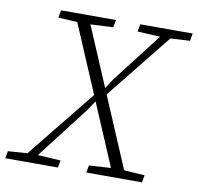

<svg xmlns="http://www.w3.org/2000/svg" viewBox="-83 -753 860 833"><g transform="rotate(10 346.5 -337.0)"><path d="M463 -641 469 -674H700L694 -641L608 -636L378 -349L510 -38L601 -32L595 0H350L356 -32L452 -38L336 -311L305 -265L130 -38L231 -32L225 0H-7L-1 -32L84 -38L325 -337L198 -636L114 -641L120 -674H362L356 -641L256 -636L367 -375L394 -417L563 -636Z"/></g></svg>

Font: Source Serif 4 SmText Light
Style: Italic
Weight: 300
Italic angle: -12°
Designer: Frank Grießhammer
Foundry: Adobe
Version: Version 4.005;hotconv 1.1.0;makeotfexe 2.6.0